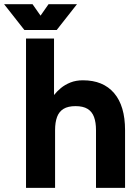

<svg xmlns="http://www.w3.org/2000/svg" viewBox="-78 -909 673 929"><path d="M386.5 0H527.1V-279.3Q527.1 -396.5 474.1 -458.5Q421.1 -520.5 323.4 -520.5Q289.4 -520.5 262.7 -509.8Q236 -499 216.6 -482.9Q197.1 -466.7 183.4 -449.2V-722.7H47.9V0H188.5V-279.3Q188.5 -316.9 198 -342.8Q207.5 -368.7 229.2 -382.1Q250.9 -395.5 287.5 -395.5Q324.1 -395.5 345.8 -382.1Q367.5 -368.7 377 -342.8Q386.5 -316.9 386.5 -279.3ZM79.4 -888.7H-58.2L40.1 -763.7H166.9ZM156.9 -888.7 69.4 -763.7H196.2L294.5 -888.7Z"/></svg>

Font: Giphurs SC
Style: Regular
Weight: 400
Version: Version 0.920